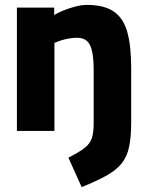

<svg xmlns="http://www.w3.org/2000/svg" viewBox="-20 -534 599 783"><path d="M313 229 259 109Q304 86 325.5 69Q347 52 354.5 29.5Q362 7 362 -32V-248Q362 -293 356 -322.5Q350 -352 335.5 -366Q321 -380 294 -380Q279 -380 261.5 -377Q244 -374 228.5 -369Q213 -364 202 -359V0H49V-503H201V-473Q218 -483 240.5 -492Q263 -501 288 -507.5Q313 -514 334 -514Q403 -514 442.5 -488Q482 -462 498.5 -405.5Q515 -349 515 -256V-36Q515 25 506.5 65Q498 105 476 132.5Q454 160 414.5 182Q375 204 313 229Z"/></svg>

Font: Cairo Play ExtraBold
Style: Regular
Weight: 800
Version: Version 3.119